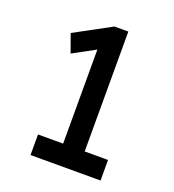

<svg xmlns="http://www.w3.org/2000/svg" viewBox="-130 -811 825 912"><g transform="rotate(20 282.5 -355.0)"><path d="M254 -49V-617L292 -600L141 -518L108 -610L293 -710H363V-49ZM127 0V-104H481V0Z"/></g></svg>

Font: Lexend Exa
Style: Regular
Weight: 400
Designer: Bonnie Shaver-Troup, Thomas Jockin
Foundry: Lexend
Version: Version 1.007